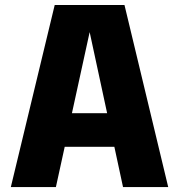

<svg xmlns="http://www.w3.org/2000/svg" viewBox="-20 -758 725 778"><path d="M23.9 0 201.7 -737.8H484.4L661.6 0H478.5L443.4 -163.1H242.2L206.5 0ZM271.5 -299.3H414.1L343.3 -627.9Z"/></svg>

Font: Epilogue ExtraBold
Style: Regular
Weight: 800
Designer: Tyler Finck
Foundry: Etcetera Type Co
Version: Version 2.112